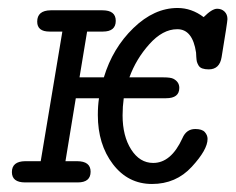

<svg xmlns="http://www.w3.org/2000/svg" viewBox="-20 -457 590 481"><path d="M9.8 -25.9Q9.8 -52.7 43 -53.2Q43 -53.2 82 -53.2L136.2 -377.9H104Q73.2 -377.9 73.2 -402.8Q73.2 -430.7 106.9 -431.2H236.8Q270 -431.2 270 -404.8Q270 -377.9 237.8 -377.9H198.2L179.2 -263.2H240.2Q262.2 -336.4 314.2 -386.7Q366.2 -437 424.8 -437Q460 -437 490.2 -414.1Q511.2 -435.1 523.9 -435.1Q535.2 -435.1 542.5 -428Q549.8 -420.9 549.8 -409.2Q549.8 -402.3 535.2 -314Q530.3 -283.2 502.9 -283.2Q493.2 -283.2 486.6 -285.6Q480 -288.1 477.1 -293.5Q474.1 -298.8 473.1 -303Q472.2 -307.1 471.7 -315.2Q471.2 -323.2 471.2 -325.2Q462.4 -384.3 423.8 -383.8Q387.7 -383.8 354.2 -346.4Q320.8 -309.1 304.2 -263.2H389.2Q407.2 -263.2 414.1 -259.8Q429.2 -252 429.2 -236.8Q429.2 -210.9 396 -210.9H290Q287.1 -189.9 287.1 -168Q287.1 -116.2 308.6 -82.5Q330.1 -48.8 363.8 -48.8Q408.7 -48.8 437 -110.8Q446.8 -133.8 469.2 -133.8Q486.3 -133.8 493.2 -126Q500 -118.2 500 -108.9Q500 -82 460.4 -39.1Q420.9 3.9 360.8 3.9Q300.8 3.9 262.9 -45.7Q225.1 -95.2 225.1 -168.9Q225.1 -191.9 228 -210.9H169.9L144 -53.2H172.9Q207 -53.2 207 -26.9Q207 0 174.8 0H43Q9.8 0 9.8 -25.9Z"/></svg>

Font: CMU Typewriter Text
Style: LightOblique
Weight: 200
Italic angle: -9.46001°
Version: Version 0.7.0